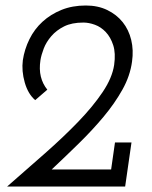

<svg xmlns="http://www.w3.org/2000/svg" viewBox="-20 -678 552 698"><path d="M168 -62H384L398 -160H458L435 0H6Q77 -62 144 -121Q211 -180 264.5 -235.5Q318 -291 353 -343Q388 -395 395 -442Q401 -485 391.5 -514Q382 -543 364.5 -561.5Q347 -580 325 -588Q303 -596 283 -596Q241 -596 213 -582Q185 -568 166.5 -546.5Q148 -525 139 -501.5Q130 -478 127 -459Q122 -426 128.5 -399.5Q135 -373 152 -352L108 -314Q82 -336 70 -378Q58 -420 63 -459Q69 -499 87 -535.5Q105 -572 134.5 -599Q164 -626 203.5 -642Q243 -658 292 -658Q336 -658 370 -641.5Q404 -625 426 -597.5Q448 -570 457 -533Q466 -496 460 -454Q453 -402 425 -352Q397 -302 356.5 -253.5Q316 -205 267 -157Q218 -109 168 -62Z"/></svg>

Font: Josefin Slab SemiBold
Style: Italic
Weight: 600
Italic angle: -12°
Designer: Santiago Orozco
Foundry: Typemade
Version: Version 2.000